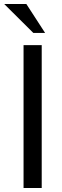

<svg xmlns="http://www.w3.org/2000/svg" viewBox="-20 -942 313 962"><path d="M189 -716V0H98V-716ZM112 -922 206 -777H147L1 -922Z"/></svg>

Font: Almarai
Style: Regular
Weight: 400
Designer: Boutros International 2019
Foundry: Created by Boutros International 2019
Version: Version 1.10